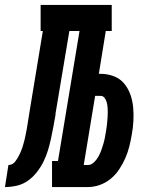

<svg xmlns="http://www.w3.org/2000/svg" viewBox="-76 -755 596 775"><path d="M-56 0 -42 -89Q-34 -89 -27 -92.5Q-20 -96 -15 -102.5Q-10 -109 -6 -115.5Q-2 -122 1.5 -129Q5 -136 8 -143Q11 -150 13.5 -157.5Q16 -165 18 -172Q20 -179 22 -186.5Q24 -194 25.5 -201.5Q27 -209 28.5 -216.5Q30 -224 31.5 -231Q33 -238 34 -246Q37 -263 39.5 -280.5Q42 -298 45 -315L97 -630H88V-735H375V-630H351L323 -457H330Q358 -457 383 -447.5Q408 -438 424.5 -418.5Q441 -399 450 -374Q459 -349 461.5 -322Q464 -295 462.5 -267Q461 -239 456 -212Q452 -188 446 -164Q440 -140 430 -117Q420 -94 405.5 -72Q391 -50 371 -33.5Q351 -17 327 -8.5Q303 0 279 0H134V-105H158L245 -630H204L148 -296Q148 -294 148 -293Q148 -292 148 -291Q144 -267 139.5 -243.5Q135 -220 130 -196.5Q125 -173 118 -149.5Q111 -126 100 -103.5Q89 -81 73 -60.5Q57 -40 36.5 -25.5Q16 -11 -8 -5.5Q-32 0 -56 0ZM279 -89Q292 -89 303 -99.5Q314 -110 321 -122.5Q328 -135 332.5 -147.5Q337 -160 341 -173.5Q345 -187 347.5 -200Q350 -213 352 -226Q354 -236 355 -246Q356 -256 357 -266Q358 -276 358.5 -285.5Q359 -295 359 -305Q359 -315 358 -324.5Q357 -334 354.5 -343Q352 -352 346 -360Q340 -368 330 -368H308L262 -89Z"/></svg>

Font: Iosevka Curly Slab XBdObl
Style: Regular
Weight: 800
Italic angle: -9°
Monospace: yes
Designer: Belleve Invis
Foundry: Belleve Invis
Version: Version 11.1.0; ttfautohint (v1.8.3)